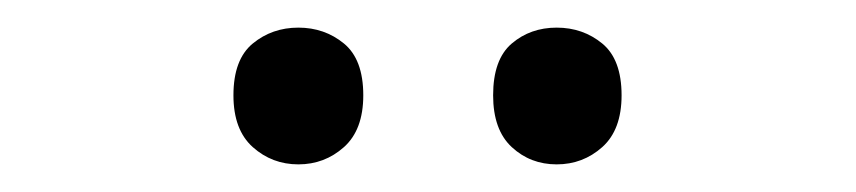

<svg xmlns="http://www.w3.org/2000/svg" viewBox="-20 -750 620 139"><path d="M149 -681Q149 -707 163 -718.5Q177 -730 196 -730Q215 -730 229 -718.5Q243 -707 243 -681Q243 -656 229 -643.5Q215 -631 196 -631Q177 -631 163 -643.5Q149 -656 149 -681ZM337 -681Q337 -707 350.5 -718.5Q364 -730 383 -730Q402 -730 416 -718.5Q430 -707 430 -681Q430 -656 416 -643.5Q402 -631 383 -631Q364 -631 350.5 -643.5Q337 -656 337 -681Z"/></svg>

Font: Noto Sans Manichaean
Style: Regular
Weight: 400
Designer: Monotype Design Team
Foundry: Monotype Imaging Inc.
Version: Version 2.005; ttfautohint (v1.8.4.7-5d5b)